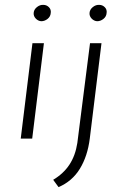

<svg xmlns="http://www.w3.org/2000/svg" viewBox="-20 -568 501 787"><path d="M113 -391H160L112 0H65ZM118 -515Q119 -529 131.5 -539Q144 -549 158 -548Q171 -548 180.5 -538.5Q190 -529 188 -515Q187 -500 175 -490.5Q163 -481 149 -481Q136 -482 126.5 -492Q117 -502 118 -515ZM198 169Q240 144 264.5 107Q289 70 297 18L349 -391H396L348 0Q339 72 307.5 123.5Q276 175 220 199ZM347 -515Q348 -529 360.5 -539Q373 -549 387 -548Q400 -548 409.5 -538.5Q419 -529 417 -515Q416 -500 404 -490.5Q392 -481 378 -481Q365 -482 355.5 -492Q346 -502 347 -515Z"/></svg>

Font: Josefin Sans Thin Light
Style: Italic
Weight: 300
Italic angle: -7°
Version: Version 2.000